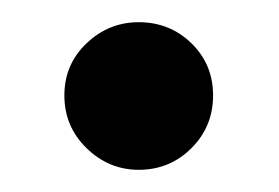

<svg xmlns="http://www.w3.org/2000/svg" viewBox="-20 -149 251 173"><path d="M105 4Q78 4 58 -15.5Q38 -35 38 -63Q38 -91 58 -110Q78 -129 105 -129Q133 -129 152.5 -110Q172 -91 172 -63Q172 -35 152.5 -15.5Q133 4 105 4Z"/></svg>

Font: Kreon
Style: Bold
Weight: 700
Designer: Julia Petretta
Foundry: Julia Petretta and Eli Heuer
Version: Version 2.002